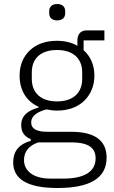

<svg xmlns="http://www.w3.org/2000/svg" viewBox="-20 -728 568 960"><path d="M513 60C513 164 428 212 267 212C111 212 46 164 46 84C46 25 78 -8 134 -24V-32C102 -45 86 -68 86 -102C86 -153 124 -177 173 -190V-194C113 -221 78 -275 78 -350C78 -402 96 -445 129 -476C161 -507 208 -524 264 -524C303 -524 338 -516 367 -499V-524C367 -555 381 -576 414 -576H502V-526H398V-477C433 -446 452 -402 452 -350C452 -298 433 -255 401 -224C368 -192 321 -175 265 -175C246 -175 229 -178 212 -181C168 -169 136 -150 136 -115C136 -84 163 -69 218 -69H337C461 -69 513 -20 513 60ZM458 64C458 15 428 -16 337 -16H171C127 -1 100 28 100 72C100 125 144 165 233 165H297C397 165 458 133 458 64ZM265 -221C344 -221 391 -262 391 -334V-366C391 -437 344 -478 265 -478C185 -478 139 -437 139 -366V-334C139 -262 186 -221 265 -221ZM266 -626C239 -626 226 -641 226 -662V-672C226 -693 239 -708 266 -708C293 -708 306 -693 306 -672V-662C306 -641 293 -626 266 -626Z"/></svg>

Font: Plexus Sans Light
Style: Regular
Weight: 300
Version: Version 2.001;PS 002.001;hotconv 1.0.70;makeotf.lib2.5.58329